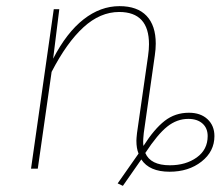

<svg xmlns="http://www.w3.org/2000/svg" viewBox="-20 -549 718 625"><path d="M678 -106Q678 -56 636 -23Q594 10 532 10Q466 10 440 -30L380 56L363 48L431 -49Q424 -66 424 -91Q424 -98 426 -116L462 -367Q465 -388 465 -405Q465 -510 368 -510Q306 -510 251.5 -460Q197 -410 148 -315L103 0H81L155 -519H173L153 -358Q197 -443 252 -486Q307 -529 369 -529Q427 -529 457 -497.5Q487 -466 487 -407Q487 -389 484 -369L448 -116Q446 -96 446 -89Q446 -79 447 -74Q482 -129 516 -155.5Q550 -182 595 -182Q633 -182 655.5 -161Q678 -140 678 -106ZM656 -106Q656 -132 639 -147Q622 -162 593 -162Q556 -162 524.5 -137Q493 -112 453 -51Q470 -11 533 -11Q585 -11 620.5 -36.5Q656 -62 656 -106Z"/></svg>

Font: Fira Sans Thin
Style: Italic
Weight: 250
Italic angle: -8°
Designer: Carrois Corporate & Edenspiekermann AG
Foundry: Carrois Corporate GbR & Edenspiekermann AG
Version: Version 4.203